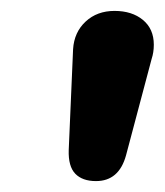

<svg xmlns="http://www.w3.org/2000/svg" viewBox="-20 -733 302 352"><path d="M106 -458 114 -643Q116 -674 137 -693.5Q158 -713 190 -713Q222 -713 242 -696.5Q262 -680 262 -651Q262 -637 258 -625L211 -448Q198 -401 156 -401Q131 -401 118 -414.5Q105 -428 106 -458Z"/></svg>

Font: SN Pro Bold
Style: Bold Italic
Weight: 700
Italic angle: -9°
Designer: Tobias Whetton
Foundry: Supernotes
Version: Version 1.003